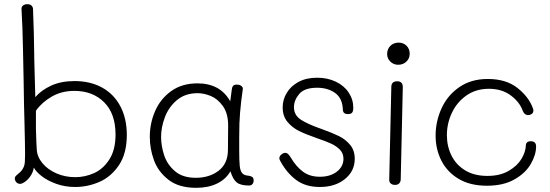

<svg xmlns="http://www.w3.org/2000/svg" viewBox="-20 -891 2633 919"><path d="M587 -245Q587 -156 549 -100Q511 -44 455 -20Q399 4 340 4Q291 4 249.5 -11Q208 -26 180 -47.5Q152 -69 142 -89Q138 -64 122.5 -43.5Q107 -23 88 -14Q82 -11 76 -11Q65 -11 58 -19Q51 -27 51 -36Q51 -45 58 -51Q61 -54 74 -65Q87 -76 94 -93Q98 -102 99 -116.5Q100 -131 100 -153Q100 -194 97 -311L95 -388Q93 -474 93 -509Q92 -549 90 -657.5Q88 -766 83 -847Q82 -858 90 -864.5Q98 -871 111 -871Q123 -871 130 -865Q137 -859 138 -849Q143 -729 144 -616Q143 -641 149 -426Q177 -459 224.5 -481Q272 -503 337 -503Q412 -503 468.5 -472Q525 -441 556 -382.5Q587 -324 587 -245ZM533 -247Q533 -347 478.5 -401.5Q424 -456 336 -456Q275 -456 227.5 -428.5Q180 -401 152 -361V-274Q154 -200 156 -175Q158 -140 183.5 -109.5Q209 -79 250.5 -61Q292 -43 340 -43Q387 -43 430.5 -62.5Q474 -82 503.5 -128Q533 -174 533 -247Z M1194 -27Q1194 -16 1188 -9.5Q1182 -3 1172 -3Q1132 -3 1113.5 -17.5Q1095 -32 1083 -71Q1061 -33 1019 -12.5Q977 8 919 8Q836 8 786.5 -30.5Q737 -69 717 -124Q697 -179 697 -236Q697 -301 722.5 -359.5Q748 -418 799.5 -455Q851 -492 925 -492Q1034 -492 1082 -406L1089 -459Q1090 -472 1095 -479Q1100 -486 1113 -486Q1128 -486 1136 -479Q1144 -472 1142 -463Q1134 -410 1129 -351Q1125 -308 1125 -235V-170Q1125 -120 1127.5 -96.5Q1130 -73 1139.5 -62Q1149 -51 1170 -50Q1182 -48 1188 -43.5Q1194 -39 1194 -27ZM1072 -290Q1072 -348 1047 -383Q1022 -418 989 -431.5Q956 -445 926 -445Q866 -445 826.5 -411.5Q787 -378 769 -329.5Q751 -281 751 -236Q751 -193 765.5 -148.5Q780 -104 817 -72Q854 -40 917 -40Q982 -40 1026 -73.5Q1070 -107 1071 -171Q1072 -220 1072 -290Z M1324 -116Q1317 -128 1317 -133Q1317 -144 1328 -152.5Q1339 -161 1350 -159Q1355 -158 1361 -151.5Q1367 -145 1373 -135Q1398 -93 1430.5 -69Q1463 -45 1511 -45Q1561 -45 1592.5 -69.5Q1624 -94 1624 -131Q1624 -157 1607 -174.5Q1590 -192 1565 -203.5Q1540 -215 1496 -230Q1444 -248 1411.5 -264Q1379 -280 1356 -307.5Q1333 -335 1333 -377Q1333 -414 1352.5 -446.5Q1372 -479 1409 -499Q1446 -519 1498 -519Q1548 -519 1587.5 -500Q1627 -481 1649 -448Q1671 -415 1671 -375Q1671 -359 1665.5 -352Q1660 -345 1646 -345Q1632 -345 1626.5 -351Q1621 -357 1621 -367Q1619 -421 1584 -446Q1549 -471 1498 -471Q1437 -471 1412 -441Q1387 -411 1387 -378Q1387 -340 1419.5 -318.5Q1452 -297 1518 -274Q1571 -255 1602.5 -239.5Q1634 -224 1656 -197.5Q1678 -171 1678 -131Q1678 -72 1631 -34Q1584 4 1511 4Q1443 4 1398.5 -29Q1354 -62 1324 -116Z M1833 -633Q1833 -656 1848.5 -671.5Q1864 -687 1888 -687Q1911 -687 1926 -672Q1941 -657 1941 -634Q1941 -611 1925 -596Q1909 -581 1886 -581Q1864 -581 1848.5 -596Q1833 -611 1833 -633ZM1843 -30 1853 -474Q1853 -502 1881 -502Q1908 -502 1908 -474L1898 -31Q1897 -19 1890 -12.5Q1883 -6 1871 -6Q1858 -6 1850.5 -12.5Q1843 -19 1843 -30Z M2065 -242Q2065 -310 2093.5 -372.5Q2122 -435 2178.5 -474Q2235 -513 2315 -513Q2403 -513 2457.5 -469.5Q2512 -426 2531 -372Q2533 -368 2533 -361Q2533 -346 2515 -341Q2492 -336 2482 -361Q2467 -403 2424.5 -434.5Q2382 -466 2320 -466Q2258 -466 2212.5 -434Q2167 -402 2143 -351Q2119 -300 2119 -244Q2119 -191 2141 -146.5Q2163 -102 2206.5 -75.5Q2250 -49 2313 -49Q2373 -49 2414.5 -73Q2456 -97 2476 -130.5Q2496 -164 2497 -195Q2497 -204 2503 -209.5Q2509 -215 2520 -215Q2546 -215 2546 -190Q2546 -150 2520.5 -106Q2495 -62 2442 -32Q2389 -2 2311 -2Q2230 -2 2175 -35Q2120 -68 2092.5 -122.5Q2065 -177 2065 -242Z"/></svg>

Font: Mali Light
Style: Regular
Weight: 300
Designer: Kitiyaporn Chalermlarp | Katatrad Aksorn Co.,Ltd.
Foundry: Cadson Demak Co.,Ltd.
Version: Version 1.000; ttfautohint (v1.6)